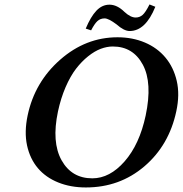

<svg xmlns="http://www.w3.org/2000/svg" viewBox="-20 -824 813 854"><path d="M583.5 -746.1Q601.1 -746.1 614.3 -757.6Q627.4 -769 645 -804.2L670.9 -793.9Q627.4 -686 556.6 -686Q531.7 -686 498 -715.8Q463.4 -741.7 445.8 -742.2Q426.3 -742.2 413.3 -730.2Q400.4 -718.3 385.3 -689L361.3 -696.8Q383.3 -749.5 408.7 -776.4Q434.1 -803.2 466.8 -803.2Q501 -803.2 533.7 -771Q560.5 -746.1 583.5 -746.1ZM481.9 -617.2Q455.6 -617.2 428.2 -606.9Q400.9 -596.7 372.1 -573.7Q343.3 -550.8 318.1 -518.1Q293 -485.4 271.7 -436.3Q250.5 -387.2 237.8 -328.1Q209 -191.4 253.9 -111.1Q298.8 -30.8 390.6 -30.8Q468.3 -30.8 534.4 -106.4Q600.6 -182.1 627.9 -310.1Q658.7 -455.6 615.2 -536.4Q571.8 -617.2 481.9 -617.2ZM764.2 -329.1Q731.9 -177.7 622.1 -84Q512.2 9.8 361.8 9.8Q293.9 9.8 238.8 -12.5Q183.6 -34.7 148.4 -76.2Q113.3 -117.7 100.3 -177.2Q87.4 -236.8 103 -311Q134.3 -459 247.8 -558.6Q361.3 -658.2 502.9 -658.2Q569.3 -658.2 624.5 -634.8Q679.7 -611.3 715.8 -568.1Q752 -524.9 766.1 -464.4Q780.3 -403.8 764.2 -329.1Z"/></svg>

Font: Linux Libertine Slanted
Style: Semibold Slanted
Weight: 600
Designer: Philipp H. Poll
Foundry: Philipp H. Poll
Version: Version 5.1.1